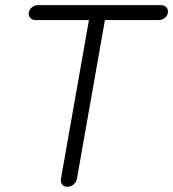

<svg xmlns="http://www.w3.org/2000/svg" viewBox="-20 -720 667 740"><path d="M240.2 0Q226.6 0 219.7 -8.8Q212.9 -17.6 214.8 -30.3L327.1 -667H388.7L276.4 -30.3Q274.4 -18.6 263.7 -9.3Q252.9 0 240.2 0ZM116.2 -642.6Q104.5 -642.6 96.7 -650.9Q88.9 -659.2 90.8 -671.9Q92.8 -683.6 103 -691.9Q113.3 -700.2 126 -700.2H601.6Q613.3 -700.2 621.1 -691.9Q628.9 -683.6 627 -670.9Q625 -658.2 614.3 -650.4Q603.5 -642.6 591.8 -642.6Z"/></svg>

Font: Quicksand
Style: Italic
Weight: 400
Designer: Andrew Paglinawan
Foundry: Andrew Paglinawan
Version: Version 3.006